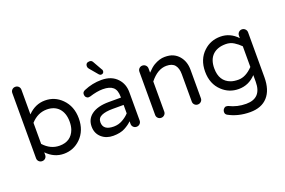

<svg xmlns="http://www.w3.org/2000/svg" viewBox="-119 -1146 2664 1797"><g transform="rotate(-20 1213.0 -247.5)"><path d="M170 -444Q244 -520 341 -520Q438 -520 507 -451Q583 -375 583 -255Q583 -133 507 -58Q437 10 340.5 10Q244 10 170 -66V-40Q170 -21 157 -8Q144 5 124.5 5Q105 5 92 -8Q79 -21 79 -40V-689Q79 -709 92 -722Q105 -735 124.5 -735Q144 -735 157 -722Q170 -709 170 -689ZM170 -150Q238 -75 328 -75Q442 -75 480 -177Q492 -211 492 -255Q492 -341 446 -390Q402 -435 328 -435Q238 -435 170 -360Z M729 -484Q813 -520 903 -520Q1005 -520 1061 -458Q1111 -404 1111 -323V-40Q1111 -21 1097.5 -8Q1084 5 1065 5Q1046 5 1033 -8Q1020 -21 1020 -40V-66Q993 -38 947.5 -14Q902 10 832 10Q763 10 717 -30Q669 -72 669 -140Q669 -214 725 -256Q786 -302 899 -302H1020V-310Q1020 -377 987 -405.5Q954 -434 886 -434Q828 -434 753 -410Q745 -408 735 -408Q725 -408 714 -418.5Q703 -429 703 -451Q703 -473 729 -484ZM760 -150Q760 -70 866 -70Q913 -70 953.5 -93Q994 -116 1020 -145V-229H911Q840 -229 800 -211Q760 -193 760 -150ZM820 -685Q820 -722 860 -722Q880 -722 890 -703L941 -613Q948 -606 948 -594Q948 -582 940.5 -574.5Q933 -567 920.5 -567Q908 -567 899 -578L830 -660Q820 -671 820 -685Z M1520 -436Q1432 -436 1356 -340V-40Q1356 -21 1342.5 -8Q1329 5 1310 5Q1291 5 1278 -8Q1265 -21 1265 -40V-469Q1265 -489 1278 -502Q1291 -515 1310 -515Q1329 -515 1342.5 -502Q1356 -489 1356 -469V-428Q1396 -470 1425 -487Q1482 -520 1533.5 -520Q1585 -520 1618 -504.5Q1651 -489 1674 -462Q1721 -407 1721 -324V-40Q1721 -21 1707.5 -8Q1694 5 1675 5Q1656 5 1643 -8Q1630 -21 1630 -40V-314Q1630 -371 1604.5 -403.5Q1579 -436 1520 -436Z M2256 -444V-469Q2256 -488 2269 -501.5Q2282 -515 2301 -515Q2320 -515 2333.5 -501.5Q2347 -488 2347 -469V-22Q2347 105 2286 172.5Q2225 240 2112 240Q1992 240 1898 188Q1880 177 1880 157.5Q1880 138 1891.5 125Q1903 112 1915.5 112Q1928 112 1938 116Q2014 154 2103 154Q2256 154 2256 -9V-76Q2185 0 2085 0Q1990 0 1922 -64Q1843 -137 1843 -260Q1843 -383 1922 -456Q1990 -520 2087.5 -520Q2185 -520 2256 -444ZM2256 -363Q2228 -392 2192 -414.5Q2156 -437 2112 -437Q2068 -437 2037 -426Q2006 -415 1983 -394Q1934 -348 1934 -260Q1934 -131 2037 -94Q2068 -83 2112 -83Q2185 -83 2256 -157Z"/></g></svg>

Font: Varela Round
Style: Regular
Weight: 400
Designer: Joe Prince
Foundry: Joe Prince
Version: Version 1.000